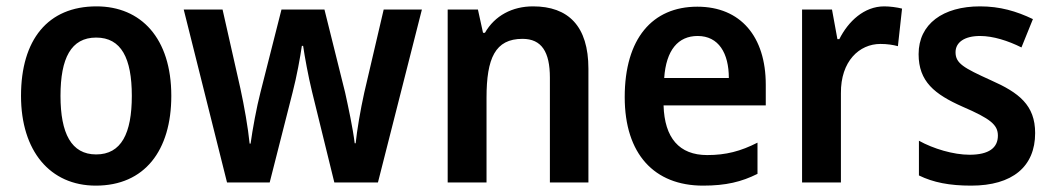

<svg xmlns="http://www.w3.org/2000/svg" viewBox="-20 -573 3309 603"><path d="M518 -272C518 -453 423 -553 283 -553C130 -553 46 -448 46 -272C46 -99 137 10 281 10C434 10 518 -100 518 -272ZM170 -272C170 -390 203 -455 282 -455C361 -455 394 -390 394 -272C394 -154 361 -88 282 -88C204 -88 170 -154 170 -272Z M960 -285 1030 0H1167L1305 -543H1185L1124 -282C1112 -228 1101 -163 1097 -123H1094C1088 -172 1074 -236 1064 -282L999 -543H864L798 -283C786 -237 773 -166 767 -122H764C759 -172 747 -240 735 -295L679 -543H557L693 0H827L899 -283C912 -333 923 -394 928 -429H932C937 -395 948 -334 960 -285Z M1654 -553C1589 -553 1534 -524 1503 -470H1497L1481 -543H1386V0H1508V-266C1508 -390 1535 -451 1621 -451C1681 -451 1707 -410 1707 -329V0H1828V-357C1828 -491 1765 -553 1654 -553Z M2170 -552C2029 -552 1942 -452 1942 -268C1942 -89 2035 10 2188 10C2260 10 2309 -2 2359 -27V-125C2306 -98 2260 -86 2201 -86C2113 -86 2067 -140 2064 -242H2385V-307C2385 -458 2306 -552 2170 -552ZM2171 -460C2237 -460 2269 -406 2269 -328H2066C2072 -416 2110 -460 2171 -460Z M2757 -553C2694 -553 2644 -506 2616 -450H2610L2593 -543H2499V0H2621V-280C2620 -381 2679 -435 2745 -435C2767 -435 2785 -432 2800 -428L2813 -546C2797 -550 2775 -553 2757 -553Z M3231 -155C3231 -243 3180 -282 3092 -321C3006 -360 2981 -374 2981 -409C2981 -440 3009 -460 3058 -460C3099 -460 3146 -445 3188 -424L3224 -513C3172 -538 3120 -553 3058 -553C2942 -553 2865 -498 2865 -403C2865 -317 2915 -277 3003 -238C3091 -200 3114 -181 3114 -147C3114 -109 3086 -87 3025 -87C2974 -87 2911 -106 2866 -131V-22C2911 0 2962 10 3030 10C3160 10 3231 -50 3231 -155Z"/></svg>

Font: Noto Sans Myanmar UI SemiCondensed SemiBold
Style: Regular
Weight: 600
Width: 4
Designer: Monotype Design Team
Foundry: Monotype Imaging Inc.
Version: Version 2.103